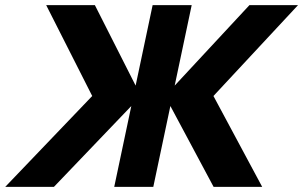

<svg xmlns="http://www.w3.org/2000/svg" viewBox="-65 -730 1184 750"><path d="M-44.6 0 295.2 -355 115.4 -710H305.6L485.4 -355L145.6 0ZM381.2 0 531.2 -710H683.8L533.8 0ZM769.4 0 579.6 -355 909.4 -710H1099.2L768.8 -355L959.2 0Z"/></svg>

Font: Geist
Style: Italic
Weight: 400
Italic angle: -12°
Designer: Basement.studio, Andrés Briganti, Mateo Zaragoza
Foundry: Basement.studio, Vercel, Andrés Briganti, Guido Ferreyra, Mateo Zaragoza
Version: Version 1.500